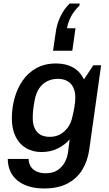

<svg xmlns="http://www.w3.org/2000/svg" viewBox="-20 -880 618 1086"><path d="M229 186Q180 186 142 174Q104 162 77.5 140Q51 118 37.5 87Q24 56 24 19H142Q142 42 153 60.5Q164 79 186 89.5Q208 100 239 100Q278 100 304.5 83Q331 66 346 38.5Q361 11 365 -20L374 -92Q348 -61 307 -40.5Q266 -20 215 -20Q165 -20 127 -42.5Q89 -65 68 -108Q47 -151 47 -210Q47 -268 62 -323.5Q77 -379 107.5 -423.5Q138 -468 185.5 -494.5Q233 -521 297 -521Q353 -521 393 -498.5Q433 -476 455 -431L508 -511H552L485 -35Q476 30 445.5 80Q415 130 361.5 158Q308 186 229 186ZM262 -106Q310 -106 344.5 -137.5Q379 -169 389 -218Q396 -245 401 -275Q406 -305 406 -328Q406 -378 380.5 -406Q355 -434 306 -434Q276 -434 249 -421.5Q222 -409 202.5 -381.5Q183 -354 175 -308Q168 -267 166.5 -247.5Q165 -228 165 -214Q165 -163 189 -134.5Q213 -106 262 -106ZM431 -860 429 -848Q399 -819 381.5 -786Q364 -753 359 -720H407L389 -593H280L296 -702Q302 -745 322 -787Q342 -829 374 -860Z"/></svg>

Font: Chivo Medium
Style: Italic
Weight: 500
Italic angle: -8.05°
Designer: Hector Gatti
Foundry: Omnibus-Type
Version: Version 2.002